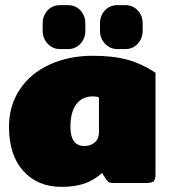

<svg xmlns="http://www.w3.org/2000/svg" viewBox="-20 -712 660 747"><path d="M146 -592V-621Q146 -651 165 -671.5Q184 -692 214 -692H244Q274 -692 293 -671.5Q312 -651 312 -621V-592Q312 -563 293 -542Q274 -521 244 -521H214Q185 -521 165.5 -542Q146 -563 146 -592ZM369 -592V-621Q369 -651 388 -671.5Q407 -692 437 -692H467Q497 -692 516 -671.5Q535 -651 535 -621V-592Q535 -563 516 -542Q497 -521 467 -521H437Q408 -521 388.5 -542Q369 -563 369 -592ZM15 -219Q15 -301 57 -364Q99 -427 173.5 -461Q248 -495 341 -495Q421 -495 476.5 -479.5Q532 -464 585 -429V-33Q585 -13 577.5 -6.5Q570 0 547 0H421Q410 0 404 -3Q398 -6 393 -14L377 -39Q348 -12 310 1.5Q272 15 219 15Q127 15 71 -46.5Q15 -108 15 -219ZM365 -197V-333Q356 -337 341 -337Q300 -337 277 -306.5Q254 -276 254 -219Q254 -144 308 -144Q333 -144 349 -158Q365 -172 365 -197Z"/></svg>

Font: Mitr
Style: Bold
Weight: 700
Designer: Thanarat Vachiruckul
Foundry: Cadson Demak
Version: Version 1.003